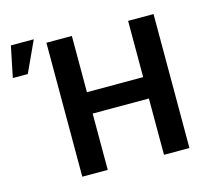

<svg xmlns="http://www.w3.org/2000/svg" viewBox="-231 -885 1076 1007"><g transform="rotate(-15 306.5 -381.0)"><path d="M233 -727.3V-421.9H538.4V-727.3H676.5V0H538.4V-305.8H233V0H94.8V-727.3ZM-123.2 -594.1 -88.8 -762.1H35.5L-41.9 -594.1Z"/></g></svg>

Font: Interface
Style: Bold
Weight: 700
Designer: Rasmus Andersson
Foundry: rsms
Version: Version 1.8